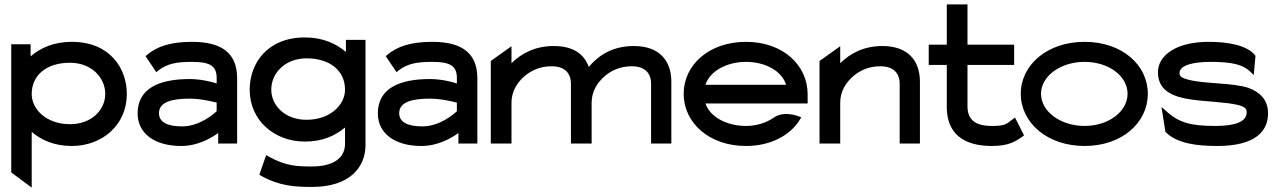

<svg xmlns="http://www.w3.org/2000/svg" viewBox="-20 -652 5802 872"><path d="M31 131 124 200V-53C166 -17 225 11 306 11C444 11 556 -84 556 -225C556 -343 478 -462 306 -462C224 -462 163 -434 119 -396V-451H31ZM124 -225C124 -308 188 -367 298 -367C394 -367 458 -301 458 -225C458 -156 399 -88 298 -88C190 -88 124 -156 124 -225Z M605 -137C605 -46 682 11 803 11C878 11 940 -25 971 -48V0H1057V-296C1057 -407 992 -462 852 -462C750 -462 691 -439 648 -403L641 -397L690 -324L699 -332C741 -363 780 -371 852 -371C933 -371 964 -353 964 -298V-273C939 -281 892 -293 841 -293C702 -293 605 -250 605 -137ZM702 -138C702 -189 761 -204 841 -204C892 -204 943 -191 964 -186V-147C952 -135 887 -78 807 -78C741 -78 702 -97 702 -138Z M1114 -245C1114 -104 1227 -9 1365 -9C1445 -9 1503 -36 1547 -73V1C1547 67 1492 104 1397 104C1331 104 1280 103 1200 59L1189 52L1158 141L1165 146C1249 193 1319 197 1397 197C1570 197 1640 106 1640 7V-471H1551V-416C1508 -453 1447 -482 1365 -482C1193 -482 1114 -363 1114 -245ZM1212 -245C1212 -321 1276 -387 1372 -387C1482 -387 1547 -328 1547 -245C1547 -176 1480 -108 1372 -108C1271 -108 1212 -176 1212 -245Z M1696 -137C1696 -46 1773 11 1894 11C1969 11 2031 -25 2062 -48V0H2148V-296C2148 -407 2083 -462 1943 -462C1841 -462 1782 -439 1739 -403L1732 -397L1781 -324L1790 -332C1832 -363 1871 -371 1943 -371C2024 -371 2055 -353 2055 -298V-273C2030 -281 1983 -293 1932 -293C1793 -293 1696 -250 1696 -137ZM1793 -138C1793 -189 1852 -204 1932 -204C1983 -204 2034 -191 2055 -186V-147C2043 -135 1978 -78 1898 -78C1832 -78 1793 -97 1793 -138Z M2209 0H2303V-186C2303 -237 2329 -277 2361 -305C2390 -330 2430 -351 2485 -351C2545 -351 2573 -320 2573 -271V0H2667V-186C2667 -212 2674 -236 2685 -256C2695 -275 2710 -291 2725 -305C2754 -330 2794 -351 2849 -351C2909 -351 2937 -320 2937 -271V0H3029V-281C3029 -376 2975 -443 2859 -443C2760 -443 2697 -399 2654 -348C2633 -407 2583 -443 2495 -443C2409 -443 2348 -409 2303 -365V-442L2209 -375Z M3085 -226C3085 -95 3200 11 3368 11C3480 11 3569 -37 3613 -109L3619 -119L3609 -123C3608 -123 3542 -152 3493 -117C3459 -94 3416 -80 3368 -80C3279 -80 3204 -122 3184 -182H3648V-224C3648 -356 3536 -462 3368 -462C3200 -462 3085 -357 3085 -226ZM3184 -267C3203 -327 3278 -371 3368 -371C3458 -371 3532 -328 3550 -267Z M3702 0H3796V-186C3796 -237 3822 -277 3854 -305C3883 -330 3923 -351 3978 -351C4038 -351 4066 -320 4066 -271V0H4158V-281C4158 -376 4104 -443 3988 -443C3902 -443 3841 -409 3796 -365V-442L3702 -375Z M4198 -357H4280V-161C4282 -52 4348 11 4485 11C4561 11 4591 -9 4624 -32L4631 -37L4590 -118L4580 -111C4550 -89 4548 -80 4485 -80C4407 -80 4374 -110 4374 -170V-357H4586V-449H4374V-632H4280V-449H4198Z M4616 -226C4616 -95 4736 11 4906 11C5076 11 5193 -95 5193 -226C5193 -357 5076 -462 4906 -462C4736 -462 4616 -357 4616 -226ZM4708 -226C4708 -307 4797 -371 4906 -371C5015 -371 5101 -307 5101 -226C5101 -145 5014 -80 4906 -80C4797 -80 4708 -145 4708 -226Z M5239 -324C5239 -239 5308 -212 5390 -200C5459 -190 5546 -189 5604 -175C5629 -168 5642 -161 5642 -142C5642 -99 5590 -80 5500 -80C5390 -80 5335 -94 5277 -147L5255 -166L5273 -53L5275 -51C5327 0 5416 11 5508 11C5683 11 5739 -57 5739 -137C5739 -203 5698 -235 5650 -253C5576 -277 5455 -270 5377 -290C5351 -297 5337 -303 5337 -320C5337 -355 5396 -371 5478 -371C5578 -371 5626 -358 5659 -326L5674 -311L5682 -398L5680 -401C5644 -447 5555 -462 5470 -462C5321 -462 5239 -400 5239 -324Z"/></svg>

Font: Charger Pro
Style: ExBdSuExt
Weight: 400
Designer: Jasper
Foundry: Cannot Into Space Fonts
Version: Version 1.09